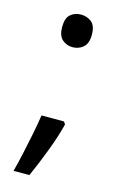

<svg xmlns="http://www.w3.org/2000/svg" viewBox="-108 -598 484 774"><g transform="rotate(15 134.0 -210.5)"><path d="M70 -482Q70 -520 88 -535Q106 -550 131 -550Q157 -550 175.5 -535Q194 -520 194 -482Q194 -446 175.5 -430Q157 -414 131 -414Q106 -414 88 -430Q70 -446 70 -482ZM183 -105Q170 -53 145.5 11.5Q121 76 97 129H31Q41 91 50.5 47.5Q60 4 68.5 -38.5Q77 -81 82 -116H176Z"/></g></svg>

Font: Noto Sans Tai Viet
Style: Regular
Weight: 400
Designer: Monotype Design Team
Foundry: Monotype Imaging Inc.
Version: Version 2.003; ttfautohint (v1.8.4.7-5d5b)